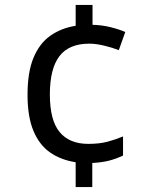

<svg xmlns="http://www.w3.org/2000/svg" viewBox="-20 -744 612 774"><path d="M353 -644Q391 -643 425.5 -634.5Q460 -626 485 -615L459 -542Q433 -552 400 -560Q367 -568 340 -568Q258 -568 219.5 -517.5Q181 -467 181 -363Q181 -259 220.5 -211.5Q260 -164 336 -164Q380 -164 412.5 -172.5Q445 -181 476 -194V-117Q449 -104 420 -96.5Q391 -89 352 -87V10H285V-90Q226 -99 182.5 -129Q139 -159 115 -216Q91 -273 91 -362Q91 -453 115 -511Q139 -569 183 -600Q227 -631 285 -640V-724H353Z"/></svg>

Font: Noto Sans Cypro Minoan
Style: Regular
Weight: 400
Designer: David Williams
Foundry: David Williams
Version: Version 1.503; ttfautohint (v1.8.4.7-5d5b)